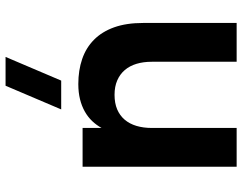

<svg xmlns="http://www.w3.org/2000/svg" viewBox="-108 -742 850 673"><g transform="rotate(-90 316.5 -405.0)"><path d="M371 -615H270L353 -810H454ZM437 -297.5Q437 -327 429.8 -351Q422.5 -375 408 -392Q393.5 -409 371.8 -418.5Q350 -428 321 -428Q292 -428 270.2 -418.8Q248.5 -409.5 234 -392.5Q219.5 -375.5 212.2 -351.2Q205 -327 205 -297.5V0H69V-540H205V-473.5Q215 -491.5 229.2 -506.5Q243.5 -521.5 262.5 -532.2Q281.5 -543 305.5 -549Q329.5 -555 359 -555Q407 -555 446.5 -541.5Q486 -528 514.2 -500Q542.5 -472 557.8 -429.2Q573 -386.5 573 -328V0H437Z"/></g></svg>

Font: Vela Sans ExtBd
Style: Regular
Weight: 800
Designer: Principal design: Mikhail Sharanda - project Manrope.
Design modification: Ravid Balaliev
Foundry: Mikhail Sharanda
Version: Version 1.001